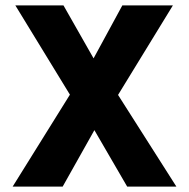

<svg xmlns="http://www.w3.org/2000/svg" viewBox="-20 -694 703 714"><path d="M213 0H27L240 -342L37 -674H216L328 -477L435 -674H623L419 -341L636 0H453L331 -210Z"/></svg>

Font: Hind Madurai
Style: Bold
Weight: 700
Designer: Jyotish Sonowal
Foundry: Indian Type Foundry
Version: Version 0.702;PS 1.0;hotconv 1.0.81;makeotf.lib2.5.63406